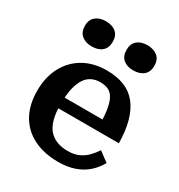

<svg xmlns="http://www.w3.org/2000/svg" viewBox="-184 -902 971 1039"><g transform="rotate(30 301.5 -382.5)"><path d="M263 -699Q263 -660 239.5 -640Q216 -620 176 -620Q137 -620 113 -640Q89 -660 89 -699Q89 -737 113 -757Q137 -777 176 -777Q216 -777 239.5 -757Q263 -737 263 -699ZM523 -699Q523 -660 499 -640Q475 -620 435 -620Q396 -620 372.5 -640Q349 -660 349 -699Q349 -737 372.5 -757Q396 -777 435 -777Q475 -777 499 -757Q523 -737 523 -699ZM187 -265Q187 -211 197.5 -172.5Q208 -134 229 -110.5Q250 -87 279.5 -76Q309 -65 346 -65Q386 -65 414.5 -78Q443 -91 464 -112.5Q485 -134 501 -159L562 -114Q541 -76 509 -47.5Q477 -19 432.5 -3.5Q388 12 331 12Q244 12 178.5 -20Q113 -52 77 -114.5Q41 -177 41 -266Q41 -351 75 -415Q109 -479 170.5 -514Q232 -549 313 -549Q377 -549 424 -530Q471 -511 502 -472Q533 -433 549 -375Q565 -317 566 -240H152V-307H450L426 -281Q425 -337 418 -375Q411 -413 398 -435Q385 -457 364.5 -466.5Q344 -476 314 -476Q285 -476 261.5 -464.5Q238 -453 221.5 -428Q205 -403 196 -363Q187 -323 187 -265Z"/></g></svg>

Font: Roboto Serif SemiBold
Style: Regular
Weight: 600
Designer: Greg Gazdowicz
Foundry: Commercial Type
Version: Version 1.008